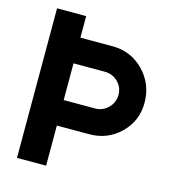

<svg xmlns="http://www.w3.org/2000/svg" viewBox="-111 -840 826 930"><g transform="rotate(15 301.5 -375.0)"><path d="M368.2 -642.1Q460 -642.1 523.9 -576.7Q587.9 -511.2 587.9 -417Q587.9 -326.2 523.9 -263.7Q460 -201.2 368.2 -201.2H206.1V0H60.1V-750H206.1V-642.1ZM362.8 -329.1Q401.9 -329.1 429 -356.4Q456.1 -383.8 456.1 -421.9Q456.1 -460 429 -486.6Q401.9 -513.2 362.8 -513.2H206.1V-329.1Z"/></g></svg>

Font: Oakes Grotesk
Style: Bold
Weight: 700
Designer: Samuel Oakes
Foundry: Samuel Oakes
Version: Version 1.0 | wf-rip DC20170320